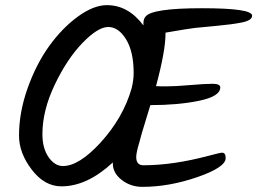

<svg xmlns="http://www.w3.org/2000/svg" viewBox="-20 -742 1001 747"><path d="M538 -650Q538 -669 546 -677Q570 -710 765.5 -710Q961 -710 961 -681Q961 -662 918 -654Q883 -647 823.5 -641.5Q764 -636 740 -633.5Q716 -631 624 -615V-612Q624 -544 587 -407Q593 -406 627.5 -406Q662 -406 719.5 -411Q777 -416 807 -416Q837 -416 837 -402Q837 -367 755 -350Q673 -333 565 -333Q536 -239 532 -224.5Q528 -210 522 -188Q510 -148 510 -131Q510 -99 538 -99Q653 -99 792 -136Q837 -148 844 -148Q858 -148 858 -127Q858 -91 748 -53Q638 -15 534 -15Q488 -15 453.5 -42Q419 -69 419 -105V-110Q319 -17 219 -17Q153 -17 103.5 -82Q54 -147 54 -214Q54 -305 87.5 -399Q121 -493 171.5 -563Q222 -633 283 -677.5Q344 -722 396 -722Q479 -722 538 -643ZM500 -458Q500 -541 470.5 -589Q441 -637 401 -637Q361 -637 301 -575Q241 -513 193 -412.5Q145 -312 145 -220Q145 -165 169 -130.5Q193 -96 225 -96Q287 -96 370 -186Q459 -283 492 -398Q500 -430 500 -458Z"/></svg>

Font: Kalam
Style: Regular
Weight: 400
Designer: Lipi Raval (Devanagari and Latin), Jonny Pinhorn (Latin)
Foundry: Indian Type Foundry
Version: Version 2.001;PS 1.0;hotconv 1.0.79;makeotf.lib2.5.61930; tt